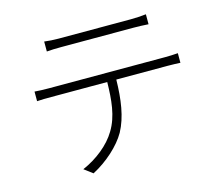

<svg xmlns="http://www.w3.org/2000/svg" viewBox="-106 -865 1212 1043"><g transform="rotate(-15 500.0 -343.5)"><path d="M710 -671C735 -671 768 -670 795 -668V-724C769 -721 735 -719 710 -719H303C272 -719 249 -721 223 -724V-668C246 -670 273 -671 305 -671ZM183 -472C152 -472 128 -473 102 -475V-421C129 -423 153 -423 183 -423H497C495 -323 488 -233 442 -158C403 -92 330 -34 249 1L297 37C379 -6 454 -74 491 -139C533 -216 546 -313 548 -423H837C860 -423 888 -422 908 -421V-475C885 -473 858 -472 837 -472Z"/></g></svg>

Font: Noto Sans JP Light
Style: Regular
Weight: 300
Designer: Ryoko NISHIZUKA (kana & ideographs); Paul D. Hunt (Latin, Greek & Cyrillic); Wenlong ZHANG (bopomofo); Sandoll Communica
Foundry: Adobe Systems Incorporated
Version: Version 1.004;PS 1.004;hotconv 1.0.82;makeotf.lib2.5.63406